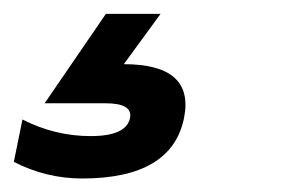

<svg xmlns="http://www.w3.org/2000/svg" viewBox="-77 -57 432 283"><path d="M-43.9 119.1Q3.9 143.6 56.6 143.6Q109.4 143.6 114.7 116.7Q118.7 95.2 78.1 95.2H-11.2L79.1 -36.6H159.7L105.5 37.6Q210 37.6 194.3 116.7Q176.3 206.1 43.9 206.1Q-8.8 206.1 -56.6 181.6Z"/></svg>

Font: Sansation
Style: Bold Italic
Weight: 700
Designer: Bernd Montag
Version: Version 1.301